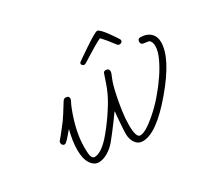

<svg xmlns="http://www.w3.org/2000/svg" viewBox="-116 -694 945 883"><g transform="rotate(-30 356.5 -252.5)"><path d="M414 20Q389 20 375 0Q361 -20 361 -50Q361 -58 362 -74.5Q363 -91 364.5 -109.5Q366 -128 367 -142.5Q368 -157 369 -160L368 -164Q359 -151 343.5 -130Q328 -109 311.5 -87.5Q295 -66 282 -50Q261 -25 236 -11Q211 3 190 3Q165 3 148 -22.5Q131 -48 131 -96Q131 -142 146 -199L115 -163Q108 -156 103 -151.5Q98 -147 93 -147Q88 -147 83.5 -151.5Q79 -156 79 -163Q79 -170 84 -175Q94 -186 107.5 -203.5Q121 -221 139 -244Q154 -265 189 -322Q195 -332 205 -332Q222 -332 222 -316Q222 -311 217 -302.5Q212 -294 203 -271Q185 -224 175 -178.5Q165 -133 165 -89Q165 -51 170 -39.5Q175 -28 185 -28Q217 -28 262 -76Q275 -90 301 -123.5Q327 -157 355 -202.5Q383 -248 399 -296L414 -340Q417 -349 427 -349Q445 -349 445 -332Q445 -326 434 -300.5Q423 -275 412 -221Q405 -187 399.5 -149Q394 -111 394 -76Q394 -9 416 -9Q434 -9 462 -28Q490 -47 521 -76Q552 -105 577 -136Q600 -163 624 -198Q648 -233 664.5 -268.5Q681 -304 681 -330Q681 -356 667 -364Q665 -365 640 -368Q626 -370 626 -384Q626 -400 642 -400Q674 -400 693.5 -382Q713 -364 713 -333Q713 -249 601 -116Q487 20 414 20ZM355 -419Q351 -419 346.5 -423Q342 -427 342 -431Q342 -436 346 -439Q348 -441 367 -454Q386 -467 410.5 -483.5Q435 -500 456 -512.5Q477 -525 484 -525Q490 -525 501.5 -513Q513 -501 525 -484.5Q537 -468 546 -454.5Q555 -441 557 -437Q558 -435 558 -431Q558 -426 553 -422.5Q548 -419 543 -419Q536 -419 531 -425Q503 -463 478 -489Q459 -480 433 -464.5Q407 -449 386 -435.5Q365 -422 360 -420Q358 -419 355 -419Z"/></g></svg>

Font: Oooh Baby
Style: Regular
Weight: 400
Designer: Robert E. Leuschke
Foundry: Robert E. Leuschke
Version: Version 1.011; ttfautohint (v1.8.3)